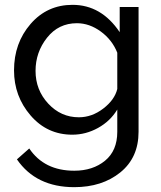

<svg xmlns="http://www.w3.org/2000/svg" viewBox="-20 -551 664 794"><path d="M38 -260Q38 -373 106.5 -452Q175 -531 280 -531Q399 -531 475 -418V-522H553V-6Q553 101 477.5 162Q402 223 287 223Q129 223 50 108L101 63Q163 155 287 155Q364 155 414.5 113.5Q465 72 465 -6V-98Q436 -50 385.5 -22Q335 6 279 6Q175 6 106.5 -73.5Q38 -153 38 -260ZM465 -183V-333Q444 -386 397 -420.5Q350 -455 298 -455Q222 -455 174.5 -395Q127 -335 127 -258Q127 -179 179.5 -122.5Q232 -66 306 -66Q360 -66 407 -102Q454 -138 465 -183Z"/></svg>

Font: Raleway-v4020 Medium
Style: Regular
Weight: 500
Designer: Matt McInerney, Pablo Impallari, Rodrigo Fuenzalida
Foundry: Matt McInerney, Pablo Impallari, Rodrigo Fuenzalida
Version: Version 4.020;PS 004.020;hotconv 1.0.88;makeotf.lib2.5.64775